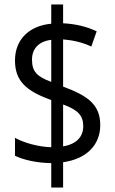

<svg xmlns="http://www.w3.org/2000/svg" viewBox="-20 -780 512 858"><path d="M209 -51V58H262V-55C368 -70 428 -133 428 -221C428 -312 373 -352 262 -393V-604C309 -600 350 -590 388 -572L412 -640C368 -661 319 -673 262 -676V-760H209V-674C111 -665 47 -604 47 -510C47 -420 94 -374 209 -333V-122C149 -124 87 -142 47 -164V-84C86 -65 145 -52 209 -51ZM209 -602V-414C144 -438 123 -461 123 -514C123 -561 152 -595 209 -602ZM262 -126V-313C328 -289 352 -264 352 -216C352 -170 323 -136 262 -126Z"/></svg>

Font: Noto Sans Gujarati UI Condensed
Style: Regular
Weight: 400
Width: 3
Designer: Jelle Bosma - Monotype Design Team, Universal Thirst
Foundry: Monotype Imaging Inc.
Version: Version 2.106